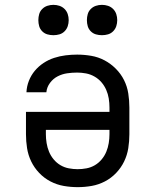

<svg xmlns="http://www.w3.org/2000/svg" viewBox="-20 -763 640 791"><path d="M300 8Q271 8 242.5 3Q214 -2 188 -15.5Q162 -29 141.5 -50.5Q121 -72 108.5 -98Q96 -124 91.5 -152.5Q87 -181 87 -210V-302H431V-320Q431 -339 428 -357.5Q425 -376 417.5 -393Q410 -410 398 -424Q386 -438 369.5 -447.5Q353 -457 334.5 -460.5Q316 -464 298 -464Q277 -464 256.5 -461Q236 -458 217.5 -448.5Q199 -439 186 -421.5Q173 -404 171 -383H89Q90 -407 99 -430Q108 -453 123.5 -471.5Q139 -490 159.5 -503.5Q180 -517 203 -524.5Q226 -532 250 -535Q274 -538 298 -538Q327 -538 356 -533Q385 -528 410.5 -514.5Q436 -501 457 -480Q478 -459 491 -433Q504 -407 508.5 -378Q513 -349 513 -320V-210Q513 -181 508.5 -152.5Q504 -124 491.5 -98Q479 -72 458.5 -50.5Q438 -29 412 -15.5Q386 -2 357.5 3Q329 8 300 8ZM300 -66Q318 -66 336.5 -69.5Q355 -73 371 -82.5Q387 -92 399 -106.5Q411 -121 418 -138Q425 -155 428 -173.5Q431 -192 431 -210V-228H169V-210Q169 -192 172 -173.5Q175 -155 182 -138Q189 -121 201 -106.5Q213 -92 229 -82.5Q245 -73 263.5 -69.5Q282 -66 300 -66ZM400 -618Q387 -618 375 -621.5Q363 -625 354 -634Q345 -643 341.5 -655Q338 -667 338 -680Q338 -693 341.5 -705Q345 -717 354 -726Q363 -735 375 -739Q387 -743 400 -743Q413 -743 425 -739Q437 -735 446 -726Q455 -717 459 -705Q463 -693 463 -680Q463 -667 459 -655Q455 -643 446 -634Q437 -625 425 -621.5Q413 -618 400 -618ZM200 -618Q187 -618 175 -621.5Q163 -625 154 -634Q145 -643 141.5 -655Q138 -667 138 -680Q138 -693 141.5 -705Q145 -717 154 -726Q163 -735 175 -739Q187 -743 200 -743Q213 -743 225 -739Q237 -735 246 -726Q255 -717 259 -705Q263 -693 263 -680Q263 -667 259 -655Q255 -643 246 -634Q237 -625 225 -621.5Q213 -618 200 -618Z"/></svg>

Font: Iosevka Slab Extended
Style: Regular
Weight: 400
Width: 7
Monospace: yes
Designer: Belleve Invis
Foundry: Belleve Invis
Version: Version 11.1.1; ttfautohint (v1.8.3)